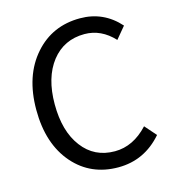

<svg xmlns="http://www.w3.org/2000/svg" viewBox="-112 -841 862 948"><g transform="rotate(-15 319.0 -367.0)"><path d="M149 -87Q58 -191 58 -366Q58 -540 151 -645Q241 -747 383 -747Q503 -747 584 -656L534 -596Q469 -666 384 -666Q279 -666 216 -586Q153 -505 153 -369Q153 -230 215 -149Q276 -68 381 -68Q475 -68 551 -150L602 -92Q511 13 377 13Q237 13 149 -87Z"/></g></svg>

Font: 思源黑体R
Style: Regular
Weight: 400
Designer: Ryoko NISHIZUKA  (kana & ideographs); Paul D. Hunt (Latin, Greek & Cyrillic); Wenlong ZHANG  (bopomofo); Sandoll Communi
Foundry: Adobe Systems Incorporated
Version: Version 1.00 June 24, 2014, initial release